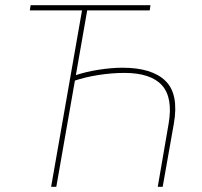

<svg xmlns="http://www.w3.org/2000/svg" viewBox="-20 -720 778 740"><path d="M459 -439Q412 -439 360 -431Q308 -423 261 -407L265 -428Q308 -443 359 -451Q410 -459 452 -459Q566 -459 618 -408Q670 -357 650 -243L607 0H588L630 -244Q647 -344 604 -391.5Q561 -439 459 -439ZM297 -685H317L197 0H177ZM98 -700H560L557 -680H95Z"/></svg>

Font: Fixel Italic Variable Display Thin
Style: Italic
Weight: 100
Italic angle: -10°
Designer: AlfaBravo + MacPaw
Foundry: Kyrylo Tkachov, Marchela Mozhyna, Serhii Makarenko, Maria Weinstein, Zakhar Kryvoshyya
Version: Version 1.210;Glyphs 3.2 (3217)